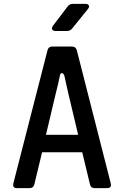

<svg xmlns="http://www.w3.org/2000/svg" viewBox="-20 -970 640 990"><path d="M68 0Q43 0 49 -25L225 -711Q230 -730 249 -730H351Q371 -730 376 -711L551 -25Q557 0 532 0H468Q448 0 444 -19L404 -185H197L157 -19Q152 0 133 0ZM217 -275H383L333 -485Q327 -511 322 -533.5Q317 -556 313 -575Q309 -591 300.5 -593Q292 -595 289 -581Q285 -561 279.5 -537Q274 -513 267 -486ZM268 -810Q254 -810 249.5 -817.5Q245 -825 253 -837L329 -937Q339 -950 356 -950H420Q434 -950 438 -942Q442 -934 433 -923L352 -823Q342 -810 325 -810Z"/></svg>

Font: Pitagon Sans Mono SemiBold
Style: Regular
Weight: 600
Monospace: yes
Designer: Travis Tran
Foundry: Pitagon
Version: Version 1.001; ttfautohint (v1.8.4.7-5d5b);gftools[0.9.26]